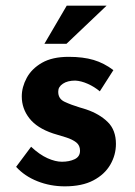

<svg xmlns="http://www.w3.org/2000/svg" viewBox="-20 -650 476 679"><path d="M209 9Q158 9 112.5 -9Q67 -27 37 -60L90 -131Q120 -103 148 -90.5Q176 -78 199 -78Q225 -78 244 -87Q263 -96 263 -117Q263 -136 249.5 -146.5Q236 -157 214 -164Q192 -171 168 -178Q111 -197 84 -231.5Q57 -266 57 -309Q57 -342 74.5 -374.5Q92 -407 128.5 -428Q165 -449 223 -449Q274 -449 311 -438Q348 -427 381 -402L333 -327Q314 -343 290.5 -353.5Q267 -364 246 -365Q219 -365 202.5 -354Q186 -343 186 -327Q185 -301 208.5 -290Q232 -279 262 -270Q268 -268 274 -266.5Q280 -265 285 -263Q332 -247 361 -218.5Q390 -190 390 -141Q390 -102 370 -67.5Q350 -33 310 -12Q270 9 209 9ZM357 -630 215 -495H137L216 -630Z"/></svg>

Font: Reem Kufi SemiBold
Style: Regular
Weight: 600
Designer: Khaled Hosny
Version: Version 1.001